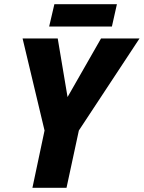

<svg xmlns="http://www.w3.org/2000/svg" viewBox="-20 -898 687 918"><path d="M135 0 193 -274 88 -714H256L303 -434L463 -714H647L357 -274L298 0ZM215 -771 240 -878H539L515 -771Z"/></svg>

Font: Noto Sans Display Extra
Style: Italic
Weight: 800
Italic angle: -12°
Designer: Monotype Design Team
Foundry: Monotype Imaging Inc.
Version: Version 1.900